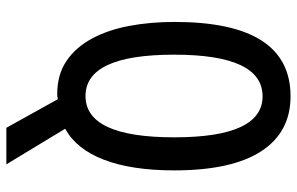

<svg xmlns="http://www.w3.org/2000/svg" viewBox="-185 -579 934 604"><g transform="rotate(90 282.0 -277.0)"><path d="M516 -358Q516 -224 482.5 -137Q449 -50 385 -15L497 170H382L292 8Q285 10 276 10Q215 10 172 -19Q129 -48 101.5 -99Q74 -150 61.5 -216.5Q49 -283 49 -359Q49 -724 283 -724Q396 -724 456 -631.5Q516 -539 516 -358ZM152 -358Q152 -79 282 -79Q412 -79 412 -358Q412 -636 283 -636Q152 -636 152 -358Z"/></g></svg>

Font: Noto Sans Gujarati UI ExtraCondensed Medium
Style: Regular
Weight: 500
Width: 2
Designer: Jelle Bosma - Monotype Design Team, Universal Thirst
Foundry: Monotype Imaging Inc.
Version: Version 2.106; ttfautohint (v1.8.4.7-5d5b)